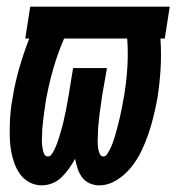

<svg xmlns="http://www.w3.org/2000/svg" viewBox="-20 -550 540 578"><path d="M106 8Q86 8 69 -1Q52 -10 41 -25Q30 -40 23.5 -58Q17 -76 13.5 -95.5Q10 -115 9.5 -134.5Q9 -154 9.5 -174Q10 -194 12 -214.5Q14 -235 18 -255Q25 -300 38 -345Q51 -390 68 -434H56L71 -530H491L476 -434H463Q466 -389 463.5 -344.5Q461 -300 454 -255Q449 -228 442.5 -201Q436 -174 427 -147.5Q418 -121 405.5 -95Q393 -69 375 -46.5Q357 -24 331.5 -8Q306 8 278 8Q263 8 249 1.5Q235 -5 226.5 -17Q218 -29 213.5 -43Q209 -57 206 -72Q198 -57 188 -43Q178 -29 166 -17Q154 -5 138 1.5Q122 8 106 8ZM291 -79Q298 -79 302.5 -86Q307 -93 310.5 -99.5Q314 -106 316.5 -112.5Q319 -119 321.5 -126Q324 -133 326 -140Q328 -147 330 -154Q332 -161 333.5 -167.5Q335 -174 337 -181Q339 -188 340.5 -195Q342 -202 343.5 -209Q345 -216 346.5 -223Q348 -230 349 -237Q350 -244 351.5 -250.5Q353 -257 354 -264Q361 -307 363.5 -349.5Q366 -392 363 -434H173Q153 -388 139 -338.5Q125 -289 117 -240Q116 -233 115 -226Q114 -219 113 -212Q112 -205 111 -197.5Q110 -190 109.5 -183Q109 -176 108 -169Q107 -162 107 -154.5Q107 -147 106.5 -140Q106 -133 106 -126Q106 -119 107 -112Q108 -105 109 -98.5Q110 -92 113.5 -85.5Q117 -79 124 -79Q131 -79 135.5 -85.5Q140 -92 143.5 -99Q147 -106 149.5 -112.5Q152 -119 154.5 -126Q157 -133 159 -140Q161 -147 163 -154Q165 -161 167 -167.5Q169 -174 170.5 -181Q172 -188 173.5 -195Q175 -202 176.5 -209Q178 -216 179.5 -223Q181 -230 182 -237Q183 -244 184.5 -251Q186 -258 187 -265L200 -345H302L288 -265Q287 -258 286 -251Q285 -244 284 -237Q283 -230 282 -223Q281 -216 280 -209Q279 -202 278.5 -195Q278 -188 277 -181Q276 -174 275.5 -167Q275 -160 275 -153Q275 -146 274.5 -139Q274 -132 274 -125.5Q274 -119 274.5 -112Q275 -105 276.5 -98.5Q278 -92 281 -85.5Q284 -79 291 -79Z"/></svg>

Font: Iosevka Curly Slab Oblique
Style: Bold
Weight: 700
Italic angle: -9°
Monospace: yes
Designer: Belleve Invis
Foundry: Belleve Invis
Version: Version 11.1.0; ttfautohint (v1.8.3)